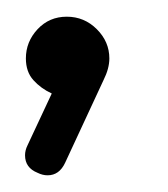

<svg xmlns="http://www.w3.org/2000/svg" viewBox="-20 -110 201 230"><path d="M25 97Q10 91 10 76Q10 70 13 64L42 2Q29 -4 20 -14Q11 -24 11 -40Q11 -60 25 -75Q39 -90 60 -90Q81 -90 96 -75Q111 -60 111 -40Q111 -28 104 -14L58 85Q51 100 37 100Q31 100 25 97Z"/></svg>

Font: Nsibidi Libre Uzo
Style: Regular
Weight: 400
Designer: Oluwaseun Badejo
Version: Version 1.021